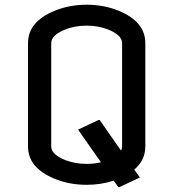

<svg xmlns="http://www.w3.org/2000/svg" viewBox="-20 -767 728 807"><path d="M97.7 -151.4V-585.9Q97.7 -675.3 208.5 -721.2Q270.5 -747.1 344.2 -747.1Q418 -747.1 480 -721.2Q590.8 -675.3 590.8 -585.9V-151.4Q590.8 -93.8 544.4 -54.2L567.9 -21L481.9 19.5H477.1L458 -7.8Q404.8 9.8 344.2 9.8Q270.5 9.8 208.5 -16.1Q97.7 -62 97.7 -151.4ZM195.3 -151.4Q195.3 -117.7 254.4 -94.2Q295.4 -78.1 344.2 -78.1Q376 -78.1 404.3 -85L308.1 -222.2L394 -262.7H398.9L488.8 -133.8Q493.2 -142.1 493.2 -151.4V-585.9Q493.2 -619.1 434.1 -643.1Q393.1 -659.2 344.2 -659.2Q295.4 -659.2 254.4 -643.1Q195.3 -619.6 195.3 -585.9Z"/></svg>

Font: Nova Flat
Style: Book
Weight: 400
Version: Version 2.000